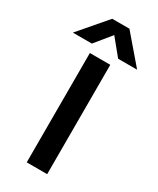

<svg xmlns="http://www.w3.org/2000/svg" viewBox="-279 -959 844 1025"><g transform="rotate(30 143.0 -446.0)"><path d="M90 -892H196L341 -723H224L143 -822L62 -723H-55ZM78 0V-674H204V0Z"/></g></svg>

Font: Hind Semibold
Style: Regular
Weight: 600
Designer: Manushi Parikh, Satya Rajpurohit
Foundry: Indian Type Foundry
Version: Version 1.201;PS 1.0;hotconv 1.0.78;makeotf.lib2.5.61930; tt